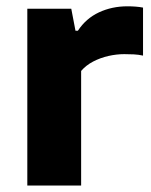

<svg xmlns="http://www.w3.org/2000/svg" viewBox="-20 -574 468 594"><path d="M64.5 0V-547H200.5L213.5 -479H221Q246 -517 286.2 -535.8Q326.5 -554.5 374 -554.5Q387.5 -554.5 400 -553.5Q412.5 -552.5 422.5 -550.5V-402Q409 -405 393.8 -405.8Q378.5 -406.5 364.5 -406.5Q340.5 -406.5 315.2 -400.8Q290 -395 268 -383.5Q246 -372 231 -354.5V0Z"/></svg>

Font: Encode Sans SemiExpanded
Style: Bold
Weight: 700
Width: 6
Designer: Multiple Designers
Foundry: Impallari Type
Version: Version 3.002